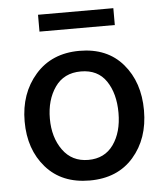

<svg xmlns="http://www.w3.org/2000/svg" viewBox="-50 -718 665 772"><g transform="rotate(-5 282.0 -332.0)"><path d="M436 -605H132V-673H436ZM283.5 -431Q215 -431 179 -379.5Q143 -328 143 -252.5Q143 -177 180 -125.5Q217 -74 283 -74Q349 -74 384.5 -124Q420 -174 420 -252Q420 -330 386 -380.5Q352 -431 283.5 -431ZM460 -440.5Q523 -367 523 -253Q523 -139 458.5 -65Q394 9 281.5 9Q169 9 105 -64Q41 -137 41 -250Q41 -363 107 -438.5Q173 -514 285 -514Q397 -514 460 -440.5Z"/></g></svg>

Font: Hind Kochi Medium
Style: Regular
Weight: 500
Designer: Dhruvi Tolia
Foundry: Indian Type Foundry
Version: Version 0.702;PS 1.0;hotconv 1.0.81;makeotf.lib2.5.63406